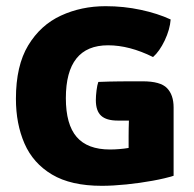

<svg xmlns="http://www.w3.org/2000/svg" viewBox="-20 -586 628 621"><path d="M396 -146Q396 -171 397 -196Q388 -196 378.8 -196Q369.5 -196 361 -196Q324 -196 307 -211.8Q290 -227.5 290 -262Q290 -275.5 292.2 -293.5Q294.5 -311.5 298 -321Q334 -322.5 369.5 -322.8Q405 -323 441.5 -323Q499 -323 520.2 -301Q541.5 -279 541.5 -238.5V-17.5Q515 -9 474 -1.5Q433 6 389 10.5Q345 15 309 15Q209.5 15 148.2 -21.5Q87 -58 59.2 -121.8Q31.5 -185.5 31.5 -266.5Q31.5 -373.5 71.2 -439.2Q111 -505 177 -535.5Q243 -566 321.5 -566Q380.5 -566 435.2 -554.2Q490 -542.5 532 -523Q529.5 -490.5 512.8 -455.2Q496 -420 475 -401.5Q398.5 -439.5 329.5 -439.5Q193 -439.5 193 -268.5Q193 -183.5 228 -143Q263 -102.5 335.5 -102.5Q350.5 -102.5 366 -103.8Q381.5 -105 396 -107.5Z"/></svg>

Font: Signika SC
Style: Bold
Weight: 700
Designer: Anna Giedryś
Foundry: Anna Giedryś
Version: Version 2.000; ttfautohint (v1.8.3) -l 8 -r 50 -G 200 -x 9 -